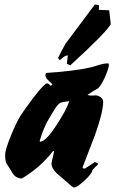

<svg xmlns="http://www.w3.org/2000/svg" viewBox="-20 -788 515 858"><path d="M467 -498Q464 -476 448 -441Q432 -406 418 -393Q401 -385 371 -364Q381 -359 410 -362Q441 -354 441 -333Q441 -287 405 -186Q377 -113 349 -40L352 -35H360L404 -64L417 -58V-52Q401 -38 393 -28Q392 -13 358 18.5Q324 50 310 50Q305 50 270 18Q251 1 232 -15Q210 -37 210 -57Q210 -62 222 -112L217 -113Q161 -40 77 10Q56 8 45 -3Q38 -9 26 -31Q17 -45 8 -59Q3 -70 3 -96Q3 -119 30 -185Q55 -245 73 -273Q91 -301 129 -351Q178 -415 189 -415H195L206 -405L212 -407L214 -412Q203 -422 192.5 -432Q182 -442 183 -457L186 -462Q312 -470 390 -488Q408 -494 428 -499.5Q448 -505 464 -505ZM289 -336Q277 -335 253 -330Q240 -325 225 -301Q214 -283 203 -265Q174 -218 157 -157L161 -155Q186 -157 235 -233Q280 -302 289 -336ZM404 -768 422 -765V-744L468 -742L475 -680Q454 -642 294 -496L279 -503Q280 -516 283 -540H280Q269 -540 249 -520Q242 -521 240 -530Q250 -552 273 -593Z"/></svg>

Font: Ode an Erik AH
Style: Regular
Weight: 400
Designer: Andreas Höfeld
Foundry: Fontgrube AH
Version: Version 2.00